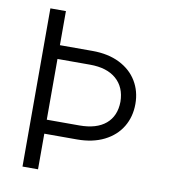

<svg xmlns="http://www.w3.org/2000/svg" viewBox="-80 -776 747 845"><g transform="rotate(10 293.5 -353.5)"><path d="M146.5 -707V-554.7H292Q362.3 -554.7 413.6 -529.1Q464.8 -503.4 491.7 -458.7Q518.6 -414.1 518.6 -357.4Q518.6 -300.3 491.7 -255.4Q464.8 -210.4 413.6 -184.8Q362.3 -159.2 292 -159.2H146.5V0H77.1V-707ZM292 -221.7Q368.7 -221.7 409.9 -256.6Q451.2 -291.5 452.1 -355.5Q451.2 -420.4 409.4 -456.8Q367.7 -493.2 292 -493.2H146.5V-221.7Z"/></g></svg>

Font: Pretendard Std Light
Style: Regular
Weight: 300
Designer: Base glyphs from Inter by Rasmus Andersson; Hangeul glyphs from Noto Sans CJK(Source Han Sans) by Jang Soo-young and Kan
Foundry: Kil Hyung-jin
Version: Version 1.309